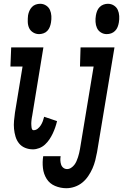

<svg xmlns="http://www.w3.org/2000/svg" viewBox="-20 -780 649 1013"><path d="M186 -600Q169 -600 154.5 -609Q140 -618 133.5 -632.5Q127 -647 126.5 -664.5Q126 -682 128 -699Q130 -711 135 -722.5Q140 -734 148.5 -743Q157 -752 168.5 -756Q180 -760 192 -760Q209 -760 223 -751Q237 -742 243.5 -727.5Q250 -713 251 -695.5Q252 -678 249 -661Q247 -649 242.5 -637.5Q238 -626 229.5 -617Q221 -608 209 -604Q197 -600 186 -600ZM154 8Q132 8 112.5 0Q93 -8 80.5 -23.5Q68 -39 62 -59Q56 -79 54 -100Q52 -121 54 -143Q56 -165 59 -186L99 -429H35L39 -530H209L150 -170Q149 -165 148 -159.5Q147 -154 146.5 -149Q146 -144 145.5 -138.5Q145 -133 145 -128Q145 -123 145.5 -117.5Q146 -112 146.5 -107Q147 -102 149.5 -97.5Q152 -93 157 -93Q169 -93 179 -101Q189 -109 195.5 -119.5Q202 -130 206 -141Q210 -152 213 -164L281 -141Q277 -124 271.5 -108Q266 -92 258.5 -76Q251 -60 241 -45Q231 -30 217.5 -17.5Q204 -5 187 1.5Q170 8 154 8ZM543 -600Q526 -600 512 -609Q498 -618 491.5 -632.5Q485 -647 484 -664.5Q483 -682 486 -699Q488 -711 492.5 -722.5Q497 -734 506 -743Q515 -752 526.5 -756Q538 -760 549 -760Q567 -760 581 -751Q595 -742 601.5 -727.5Q608 -713 609 -695.5Q610 -678 607 -661Q605 -649 600.5 -637.5Q596 -626 587 -617Q578 -608 566.5 -604Q555 -600 543 -600ZM330 213Q299 213 270.5 201Q242 189 226 163.5Q210 138 206.5 106.5Q203 75 208 44H300Q298 55 298.5 66.5Q299 78 302.5 88.5Q306 99 314.5 105.5Q323 112 334 112Q345 112 355 105.5Q365 99 372 90Q379 81 383.5 70.5Q388 60 391.5 49.5Q395 39 397.5 28Q400 17 402 6L474 -429H402L405 -530H584L492 23Q488 45 482.5 66.5Q477 88 468 108.5Q459 129 445.5 149Q432 169 414 183.5Q396 198 374 205.5Q352 213 330 213Z"/></svg>

Font: Iosevka Curly Extended
Style: Bold Italic
Weight: 700
Width: 7
Italic angle: -9°
Monospace: yes
Designer: Belleve Invis
Foundry: Belleve Invis
Version: Version 11.1.0; ttfautohint (v1.8.3)